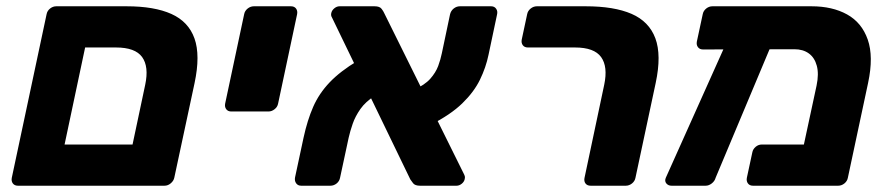

<svg xmlns="http://www.w3.org/2000/svg" viewBox="-20 -591 2816 611"><path d="M37 0Q26.4 0 20.9 -7.2Q15.5 -14.5 17.5 -25.1L128.3 -545.9Q130.3 -556.5 139.3 -563.8Q148.4 -571 159 -571H382.9Q471 -571 525.4 -546.6Q579.9 -522.1 598.9 -468.6Q618 -415 599.1 -326.4L534.7 -25.7Q532.7 -15.7 523.7 -7.9Q514.6 0 503.4 0ZM185.5 -131.1H401.8L442.1 -321.4Q454.3 -378.9 432.3 -409.4Q410.3 -439.9 349.2 -439.9H250.9Z M716 -236.2Q705.4 -236.2 699.9 -243.5Q694.5 -250.7 696.5 -261.4L757 -545.9Q759 -556.5 768.1 -563.8Q777.1 -571 787.8 -571H906Q916.6 -571 922.1 -563.8Q927.5 -556.5 925.5 -545.9L865 -261.4Q863 -250.7 853.9 -243.5Q844.9 -236.2 834.2 -236.2Z M1316.5 0Q1300.9 0 1294.7 -7.8Q1288.5 -15.6 1285.8 -20L1036.4 -535.4Q1032.3 -541.8 1034.3 -549.8Q1036.3 -558.4 1044.1 -564.7Q1051.9 -571 1060.5 -571H1172Q1188.2 -571 1194.3 -562.9Q1200.4 -554.8 1202.4 -549.8L1457.1 -35.6Q1459.5 -30.5 1459.6 -27.3Q1459.6 -24 1458.9 -21.2Q1457.2 -12.6 1449.4 -6.3Q1441.6 0 1433 0ZM938.4 0Q927.8 0 922.3 -7.9Q916.9 -15.7 918.9 -26.4L946 -152.9Q958.1 -208.6 976.7 -251.1Q995.3 -293.5 1029 -328.9Q1062.8 -364.3 1118.1 -397.5L1172.4 -285.8Q1143.5 -267.6 1126.9 -244.1Q1110.4 -220.5 1102.3 -196.9Q1094.2 -173.4 1089.7 -153.5L1062.4 -26.4Q1060.4 -14.5 1051.3 -7.2Q1042.2 0 1031.6 0ZM1350 -193.6 1296 -304.6Q1331.7 -320.6 1349.2 -340.3Q1366.6 -360 1374.4 -380.9Q1382.1 -401.9 1386 -421.2L1412 -544.6Q1414.6 -556.5 1423.7 -563.8Q1432.8 -571 1443.4 -571H1542.9Q1553.5 -571 1558.9 -563.1Q1564.4 -555.3 1561.7 -544.6L1534.7 -416.9Q1526.4 -376.4 1507.3 -337.2Q1488.2 -298.1 1451.1 -262.1Q1414 -226 1350 -193.6Z M1859.5 0Q1848.9 0 1843.4 -6.9Q1838 -13.9 1840 -24.5L1902.8 -321.4Q1914.9 -378.9 1892.9 -409.4Q1870.9 -439.9 1809.9 -439.9H1659.8Q1649.1 -439.9 1643.7 -447.1Q1638.3 -454.4 1640.3 -465L1657.6 -545.9Q1659.6 -556.5 1668.7 -563.8Q1677.8 -571 1688.4 -571H1844.1Q1934.1 -571 1989.8 -546.9Q2045.5 -522.7 2065.5 -469.2Q2085.5 -415.6 2066.6 -327L2002.2 -25.1Q2000.2 -14.5 1991.2 -7.2Q1982.1 0 1971.5 0Z M2508.2 -434.3 2217.1 -433.6Q2206.5 -433.6 2201.1 -440.9Q2195.6 -448.1 2197.6 -458.8L2216.3 -545.9Q2218.3 -556.5 2227.3 -563.8Q2236.4 -571 2247 -571H2562.5Q2628.7 -571 2675.6 -545.1Q2722.5 -519.1 2741.4 -465.1Q2760.4 -411 2742.5 -327L2678.1 -25.1Q2676.1 -14.5 2667.1 -7.2Q2658 0 2647.4 0H2376.2Q2365.6 0 2360.2 -7.2Q2354.7 -14.5 2356.7 -25.1L2374.1 -106Q2376.1 -116.6 2384.9 -123.9Q2393.6 -131.1 2404.2 -131.1H2538.2L2578.6 -318.9Q2586.3 -355.9 2579.3 -381.7Q2572.4 -407.5 2554 -420.9Q2535.6 -434.3 2508.2 -434.3ZM2116.9 0Q2106.6 0 2100.4 -7.4Q2094.3 -14.9 2098.9 -25.5L2298.5 -470.8Q2303.1 -481.4 2311.6 -488.3Q2320.1 -495.1 2330 -494.4L2424.1 -493.3Q2434.7 -492.9 2440.6 -483.7Q2446.5 -474.5 2441.5 -464.3L2257.4 -25.5Q2254.6 -14.9 2245.2 -7.4Q2235.7 0 2225.5 0Z"/></svg>

Font: Rubik Light
Style: Italic
Weight: 300
Italic angle: -12°
Designer: Hubert and Fischer
Foundry: Hubert and Fischer
Version: Version 2.300;gftools[0.9.30]